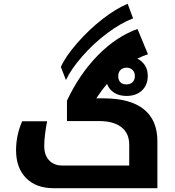

<svg xmlns="http://www.w3.org/2000/svg" viewBox="-20 -995 927 1015"><path d="M648.9 -487.8Q610.8 -487.8 584 -504.4Q557.1 -521 545.9 -551.8Q522.5 -524.9 488.8 -475.1H526.9Q668.5 -475.1 740.2 -417.5Q812 -359.9 812 -249V0H264.2Q170.9 0 117.9 -53.7Q64.9 -107.4 64.9 -201.2Q64.9 -280.3 97.2 -354H229Q213.9 -273.9 213.9 -223.1Q213.9 -175.3 239.5 -147.7Q265.1 -120.1 308.1 -120.1H663.1V-230Q663.1 -290.5 621.6 -322.8Q580.1 -355 503.9 -355H334V-462.9Q400.4 -604 498 -703.1Q595.7 -802.2 707 -841.8L762.2 -708Q737.8 -700.7 706.1 -685.1Q731 -672.9 746.1 -649.7Q761.2 -626.5 761.2 -594.2Q761.2 -545.9 730.5 -516.8Q699.7 -487.8 648.9 -487.8ZM648.9 -548.8Q668.5 -548.8 680.7 -560.5Q692.9 -572.3 692.9 -592.8Q692.9 -613.3 680.7 -625.2Q668.5 -637.2 648.9 -637.2Q629.4 -637.2 617.2 -625.2Q605 -613.3 605 -592.8Q605 -572.3 616 -560.5Q627 -548.8 648.9 -548.8ZM301.8 -641.1Q325.7 -695.8 388.2 -767.3Q450.7 -838.9 521.7 -894Q592.8 -949.2 654.8 -975.1L683.6 -897.9Q618.2 -873 545.9 -818.8Q473.6 -764.6 414.1 -696.3Q354.5 -627.9 328.6 -571.8Z"/></svg>

Font: Droid Arabic Kufi
Style: Bold
Weight: 700
Designer: Pascal Zoghbi
Foundry: Irfont.ir
Version: Version 1.00 February 28, 2013, initial release